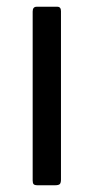

<svg xmlns="http://www.w3.org/2000/svg" viewBox="-20 -550 279 570"><path d="M161 -17Q161 -7 157.5 -3.5Q154 0 143 0H92Q83 0 80 -3Q77 -6 77 -14V-516Q77 -530 89 -530H150Q161 -530 161 -517Z"/></svg>

Font: Libre Franklin Thin
Style: Regular
Weight: 400
Version: Version 3.000